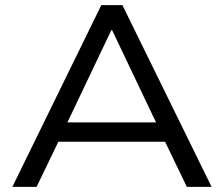

<svg xmlns="http://www.w3.org/2000/svg" viewBox="-20 -725 868 745"><path d="M28 0 373 -705H455L801 0H705L608 -201L654 -175H172L219 -201L122 0ZM412 -608 232 -230 204 -250H623L595 -230L415 -608Z"/></svg>

Font: Nunito Sans 10pt SemiExpanded
Style: Regular
Weight: 400
Width: 6
Designer: Vernon Adams
Foundry: Vernon Adams
Version: Version 3.101;gftools[0.9.27]